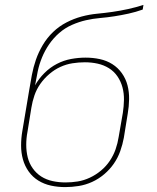

<svg xmlns="http://www.w3.org/2000/svg" viewBox="-20 -755 640 783"><path d="M246 8Q216 8 188 2Q160 -4 136.5 -18.5Q113 -33 97 -55.5Q81 -78 73.5 -105Q66 -132 66 -161.5Q66 -191 71 -220L99 -387Q104 -418 110 -449.5Q116 -481 126.5 -511.5Q137 -542 154.5 -571.5Q172 -601 196.5 -624.5Q221 -648 251 -663.5Q281 -679 312.5 -687.5Q344 -696 375.5 -699Q407 -702 438.5 -706.5Q470 -711 502 -718Q534 -725 565 -735L562 -716Q534 -706 504.5 -699.5Q475 -693 446 -688.5Q417 -684 388 -681.5Q359 -679 330.5 -672.5Q302 -666 273.5 -653.5Q245 -641 221.5 -620.5Q198 -600 180.5 -574.5Q163 -549 151.5 -521Q140 -493 134 -464.5Q128 -436 123 -407Q138 -434 161 -457Q184 -480 212 -494.5Q240 -509 270 -514.5Q300 -520 329 -520Q359 -520 387 -514Q415 -508 438 -493.5Q461 -479 477 -456.5Q493 -434 500 -407Q507 -380 506.5 -350.5Q506 -321 501 -292L485 -193Q480 -166 470.5 -139Q461 -112 444.5 -88Q428 -64 405 -44.5Q382 -25 355.5 -13Q329 -1 301 3.5Q273 8 246 8ZM247 -11Q272 -11 297 -15Q322 -19 346.5 -30.5Q371 -42 392 -59.5Q413 -77 428 -99.5Q443 -122 451.5 -146.5Q460 -171 464 -197L481 -295Q485 -321 485.5 -347.5Q486 -374 479.5 -398.5Q473 -423 459 -443.5Q445 -464 424 -477Q403 -490 378 -495.5Q353 -501 326 -501Q301 -501 275.5 -497Q250 -493 226 -482Q202 -471 181 -453Q160 -435 144.5 -413Q129 -391 120.5 -366Q112 -341 108 -316L92 -217Q87 -191 87 -164.5Q87 -138 93 -113.5Q99 -89 113.5 -68.5Q128 -48 148.5 -35Q169 -22 194.5 -16.5Q220 -11 247 -11Z"/></svg>

Font: Iosevka Aile Thin Oblique
Style: Regular
Weight: 100
Italic angle: -9°
Designer: Belleve Invis
Foundry: Belleve Invis
Version: Version 31.1.0; ttfautohint (v1.8.4)